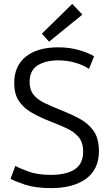

<svg xmlns="http://www.w3.org/2000/svg" viewBox="-20 -951 564 986"><path d="M242 15Q161 15 107.5 -3Q54 -21 34 -33L59 -99Q80 -87 126.5 -70Q173 -53 242 -53Q321 -53 364 -81.5Q407 -110 407 -172Q407 -220 383.5 -247.5Q360 -275 321.5 -292.5Q283 -310 237 -328Q181 -350 139.5 -374.5Q98 -399 75.5 -434.5Q53 -470 53 -524Q53 -613 113 -660.5Q173 -708 279 -708Q337 -708 386.5 -693.5Q436 -679 463 -662L437 -597Q408 -617 366.5 -629Q325 -641 278 -641Q214 -641 173 -615Q132 -589 132 -530Q132 -490 152 -465Q172 -440 207 -423Q242 -406 286 -388Q343 -366 388.5 -341.5Q434 -317 461 -278.5Q488 -240 488 -175Q488 -81 422 -33Q356 15 242 15ZM232 -737 195 -778 351 -931 403 -876Z"/></svg>

Font: Ubuntu Sans
Style: Regular
Weight: 400
Designer: Dalton Maag Ltd
Foundry: Dalton Maag Ltd
Version: Version 1.006; ttfautohint (v1.8.4.7-5d5b)